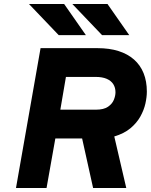

<svg xmlns="http://www.w3.org/2000/svg" viewBox="-20 -941 755 961"><path d="M60 0 183 -700H468Q527.5 -700 573.2 -685.5Q619 -671 650.8 -643Q682.5 -615 698.8 -574.5Q715 -534 715 -482.5Q715 -455.5 707.8 -422.8Q700.5 -390 682.5 -357.8Q664.5 -325.5 632.8 -299Q601 -272.5 552 -258L612 0H446L391 -248H257L213 0ZM282 -392H459Q499.5 -392 520.8 -406.8Q542 -421.5 550 -441.8Q558 -462 558 -479Q558 -502.5 547 -519.8Q536 -537 514 -546.5Q492 -556 458.5 -556H310ZM274 -765 125 -921H301L410 -765ZM491 -765 342 -921H518L627 -765Z"/></svg>

Font: Overpass Black
Style: Italic
Weight: 900
Italic angle: -10°
Designer: Delve Withrington, Dave Bailey, Thomas Jockin
Foundry: Delve Fonts LLC
Version: Version 4.000